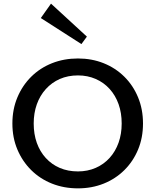

<svg xmlns="http://www.w3.org/2000/svg" viewBox="-20 -1021 854 1054"><path d="M408 13Q331 13 265.5 -13Q200 -39 151.5 -87Q103 -135 75.5 -200Q48 -265 48 -343Q48 -421 75.5 -486.5Q103 -552 151.5 -600Q200 -648 265.5 -674Q331 -700 408 -700Q484 -700 549 -674Q614 -648 662.5 -600Q711 -552 738 -486.5Q765 -421 765 -343Q765 -265 738 -200Q711 -135 662.5 -87Q614 -39 549 -13Q484 13 408 13ZM408 -80Q461 -80 505.5 -99.5Q550 -119 582 -154.5Q614 -190 631 -238Q648 -286 648 -343Q648 -401 631 -449Q614 -497 582 -532.5Q550 -568 505.5 -587.5Q461 -607 408 -607Q353 -607 308.5 -587.5Q264 -568 231.5 -532Q199 -496 182 -448Q165 -400 165 -343Q165 -285 182 -237Q199 -189 231.5 -153.5Q264 -118 308.5 -99Q353 -80 408 -80ZM427 -779 204 -922 260 -1001 457 -820Z"/></svg>

Font: BioRhyme ExtraBold Medium
Style: Regular
Weight: 500
Version: Version 1.600;gftools[0.9.33]